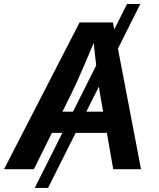

<svg xmlns="http://www.w3.org/2000/svg" viewBox="-41 -839 789 952"><path d="M654.8 -819.3 197.3 92.8H131.3L588.9 -819.3ZM-21 0 353.5 -727.5H519L658.2 0H520.5L454.1 -377.9Q445.3 -433.1 436.5 -508.8Q427.7 -584.5 418.5 -678.7H445.8Q407.2 -586.9 375 -511.7Q342.8 -436.5 314.5 -377.9L127 0ZM156.7 -180.2 173.8 -285.2H557.1L540 -180.2Z"/></svg>

Font: Inter SemiBold
Style: Italic
Weight: 600
Italic angle: -9.3988°
Designer: Rasmus Andersson
Foundry: rsms
Version: Version 4.001;git-66647c0bb